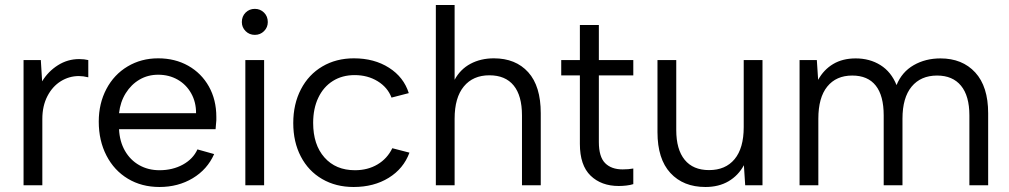

<svg xmlns="http://www.w3.org/2000/svg" viewBox="-20 -740 4031 767"><path d="M74.1 -500H143.1L148.3 -415.1Q172.3 -454.6 211.2 -479.3Q250.1 -504 296.2 -504Q316.4 -504 332.7 -500V-431.2Q312.2 -436.2 295.2 -436.2Q256.4 -436.2 223 -415.6Q189.6 -394.9 169.3 -355.8Q149.1 -316.6 149.1 -264.6V0H74.1Z M374.5 -254.3Q374.5 -326.5 405 -384.4Q435.5 -442.3 489.8 -474.6Q544 -507 611.8 -507Q679.2 -507 732 -477.3Q784.7 -447.5 814.5 -394.4Q844.2 -341.3 844.2 -273.1V-259.6Q843.5 -250.3 842.7 -242.1Q842 -233.9 841.2 -223.9H455.5Q457.8 -175 479 -137.8Q500.3 -100.6 536.1 -80.3Q571.9 -60 617 -60Q669.6 -60 710.5 -82.4Q751.4 -104.9 768.7 -143.2L835.5 -124.5Q808.2 -63 749.9 -28Q691.5 7 617 7Q546 7 491 -26Q436 -59 405.3 -118.5Q374.5 -178 374.5 -254.3ZM611.8 -441.5Q570.9 -441.5 537.5 -422.1Q504.1 -402.6 482.3 -367.7Q460.5 -332.7 455.5 -287.9H763.2Q763.5 -331.8 743.8 -367Q724.2 -402.1 689.8 -421.8Q655.3 -441.5 611.8 -441.5Z M960.1 -500H1035.1V0H960.1ZM946.1 -651.8Q946.1 -674.7 961.1 -689.7Q976.2 -704.6 997.9 -704.6Q1019.6 -704.6 1034.7 -689.7Q1049.8 -674.7 1049.8 -651.8Q1049.8 -630.6 1034.7 -615.6Q1019.7 -600.7 998 -600.7Q976.2 -600.7 961.2 -615.6Q946.1 -630.6 946.1 -651.8Z M1151.5 -248.3Q1151.5 -324.5 1182.2 -383.4Q1212.8 -442.3 1267.8 -474.6Q1322.8 -507 1393.8 -507Q1475 -507 1534 -469.4Q1593 -431.8 1613 -368L1544 -350.1Q1528.5 -391.1 1488.5 -415.6Q1448.6 -440 1396.8 -440Q1346.9 -440 1309.5 -416.4Q1272.1 -392.9 1251.6 -349.7Q1231 -306.6 1231 -249Q1231 -161.9 1276.1 -111Q1321.2 -60 1397.8 -60Q1449.1 -60 1488 -83.1Q1526.9 -106.1 1547.2 -147.9L1615.7 -130.2Q1592 -66 1532.6 -29.5Q1473.3 7 1392.5 7Q1321.5 7 1266.8 -24.9Q1212 -56.7 1181.8 -114.7Q1151.5 -172.7 1151.5 -248.3Z M1721.1 -720H1796.1V-421.3Q1818.5 -463.1 1859.4 -485.1Q1900.4 -507 1952.9 -507Q2039.9 -507 2090.1 -451.5Q2140.2 -396 2140.2 -287.7V0H2065.2V-279Q2065.2 -357.9 2032 -398.5Q1998.9 -439.2 1934.8 -439.2Q1869.7 -439.2 1832.9 -394.6Q1796.1 -350.1 1796.1 -265.9V0H1721.1Z M2451.9 3Q2382.2 3 2339.4 -38.2Q2296.5 -79.5 2296.5 -165.2V-438.9H2222V-500H2296.5V-640H2372.3V-500H2509.9V-438.9H2372.3V-172.7Q2372.3 -113.6 2397.3 -88.4Q2422.3 -63.3 2467.1 -63.3Q2491.1 -63.3 2509.9 -66.8V-4.5Q2498.4 -0.7 2482.9 1.1Q2467.4 3 2451.9 3Z M3026 0H2956.9L2951.7 -80Q2929.5 -38.9 2890.4 -15.9Q2851.4 7 2798.1 7Q2709.8 7 2658.2 -48.9Q2606.5 -104.8 2606.5 -212V-500H2681.5V-220.7Q2681.5 -142.9 2715.1 -101.7Q2748.7 -60.5 2812.5 -60.5Q2878.3 -60.5 2914.6 -104.3Q2951 -148.2 2951 -232.1V-500H3026Z M3174.1 -500H3243.1L3248.3 -421Q3270.5 -461.6 3308.3 -484.2Q3346.1 -506.7 3398.2 -506.7Q3454.5 -506.7 3497.4 -479.8Q3540.3 -452.9 3561.5 -400.1Q3583 -452.7 3630 -479.7Q3677 -506.7 3736.8 -506.7Q3824.3 -506.7 3875.9 -450.5Q3927.5 -394.2 3927.5 -287.7V0H3852.5V-279Q3852.5 -356.9 3819.1 -397.5Q3785.7 -438.2 3723.4 -438.2Q3658.5 -438.2 3621.8 -394Q3585.2 -349.8 3585.2 -265.7V0H3510.2V-279Q3510.2 -357.9 3478.5 -398Q3446.8 -438.2 3384.5 -438.2Q3320.4 -438.2 3284.7 -394.1Q3249.1 -350.1 3249.1 -265.7V0H3174.1Z"/></svg>

Font: AF Albert Sans Medium
Style: Regular
Weight: 500
Designer: Andreas Rasmussen
Foundry: a.Foundry
Version: Version 1.300;Glyphs 3.2 (3231)